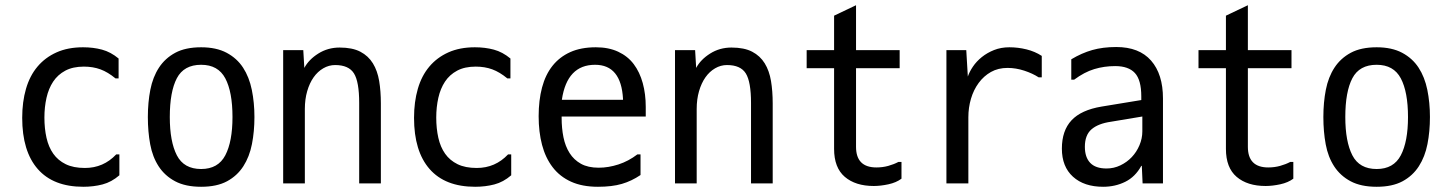

<svg xmlns="http://www.w3.org/2000/svg" viewBox="-20 -718 5540 735"><path d="M437 -127V-47Q407 -21 372.5 -12Q338 -3 299 -3Q184 -3 124.5 -71Q65 -139 65 -267Q65 -328 79.5 -378Q94 -428 123.5 -463Q153 -498 196.5 -517.5Q240 -537 298 -537Q337 -537 370.5 -528Q404 -519 434 -494V-418H422Q393 -442 364.5 -452.5Q336 -463 301 -463Q259 -463 230 -447.5Q201 -432 183.5 -405.5Q166 -379 158 -343.5Q150 -308 150 -268Q150 -226 158 -190.5Q166 -155 184 -129.5Q202 -104 231.5 -89.5Q261 -75 305 -75Q376 -75 425 -127Z M750 -3Q690 -3 650.5 -24Q611 -45 587.5 -81Q564 -117 555 -165.5Q546 -214 546 -270Q546 -326 555.5 -374.5Q565 -423 588.5 -459Q612 -495 651 -516Q690 -537 750 -537Q808 -537 847.5 -516Q887 -495 910.5 -459Q934 -423 944 -374Q954 -325 954 -270Q954 -215 944.5 -166.5Q935 -118 911.5 -81.5Q888 -45 849 -24Q810 -3 750 -3ZM750 -71Q815 -71 842.5 -123.5Q870 -176 870 -270Q870 -366 842.5 -418Q815 -470 750 -470Q684 -470 657 -418.5Q630 -367 630 -270Q630 -176 657 -123.5Q684 -71 750 -71Z M1438 -16H1355V-324Q1355 -405 1335 -437Q1315 -469 1263 -469Q1239 -469 1217.5 -456.5Q1196 -444 1180.5 -422Q1165 -400 1156 -369Q1147 -338 1147 -301V-16H1064V-526H1141L1145 -458Q1162 -490 1198.5 -513Q1235 -536 1280 -536Q1329 -536 1359.5 -520Q1390 -504 1407.5 -475.5Q1425 -447 1431.5 -408Q1438 -369 1438 -322Z M1937 -127V-47Q1907 -21 1872.5 -12Q1838 -3 1799 -3Q1684 -3 1624.5 -71Q1565 -139 1565 -267Q1565 -328 1579.5 -378Q1594 -428 1623.5 -463Q1653 -498 1696.5 -517.5Q1740 -537 1798 -537Q1837 -537 1870.5 -528Q1904 -519 1934 -494V-418H1922Q1893 -442 1864.5 -452.5Q1836 -463 1801 -463Q1759 -463 1730 -447.5Q1701 -432 1683.5 -405.5Q1666 -379 1658 -343.5Q1650 -308 1650 -268Q1650 -226 1658 -190.5Q1666 -155 1684 -129.5Q1702 -104 1731.5 -89.5Q1761 -75 1805 -75Q1876 -75 1925 -127Z M2131 -336H2365V-339Q2358 -470 2258 -470Q2151 -470 2131 -337ZM2261 -537Q2310 -537 2346.5 -520Q2383 -503 2406 -472.5Q2429 -442 2440.5 -400Q2452 -358 2452 -309V-272H2130V-267Q2130 -227 2137 -192.5Q2144 -158 2160.5 -132Q2177 -106 2204 -91Q2231 -76 2272 -76Q2309 -76 2347.5 -88.5Q2386 -101 2420 -127H2432V-48Q2398 -25 2360.5 -14Q2323 -3 2269 -3Q2209 -3 2166 -22.5Q2123 -42 2095.5 -78Q2068 -114 2055 -163.5Q2042 -213 2042 -273Q2042 -334 2055 -383Q2068 -432 2095 -466Q2122 -500 2163 -518.5Q2204 -537 2261 -537Z M2938 -16H2855V-324Q2855 -405 2835 -437Q2815 -469 2763 -469Q2739 -469 2717.5 -456.5Q2696 -444 2680.5 -422Q2665 -400 2656 -369Q2647 -338 2647 -301V-16H2564V-526H2641L2645 -458Q2662 -490 2698.5 -513Q2735 -536 2780 -536Q2829 -536 2859.5 -520Q2890 -504 2907.5 -475.5Q2925 -447 2931.5 -408Q2938 -369 2938 -322Z M3431 -98V-34Q3411 -19 3381 -12.5Q3351 -6 3325 -6Q3255 -6 3214 -41Q3173 -76 3173 -148V-457H3068V-526H3173V-658L3257 -698V-526H3424V-457H3257V-156Q3257 -77 3335 -77Q3359 -77 3380.5 -83Q3402 -89 3419 -98Z M3679 -526 3685 -425Q3691 -443 3704.5 -463Q3718 -483 3738.5 -499.5Q3759 -516 3785.5 -526.5Q3812 -537 3844 -537Q3877 -537 3909.5 -529Q3942 -521 3968 -504V-422H3956Q3933 -437 3901 -447.5Q3869 -458 3837 -458Q3801 -458 3773.5 -442.5Q3746 -427 3726.5 -400.5Q3707 -374 3697 -340Q3687 -306 3687 -269V-16H3603V-526Z M4353 -215V-272L4233 -252Q4184 -245 4158.5 -223Q4133 -201 4133 -156Q4133 -116 4153.5 -94.5Q4174 -73 4216 -73Q4244 -73 4269 -85Q4294 -97 4312.5 -116.5Q4331 -136 4342 -162Q4353 -188 4353 -215ZM4081 -413V-491Q4121 -515 4161.5 -526.5Q4202 -538 4253 -538Q4341 -538 4386.5 -486Q4432 -434 4432 -341V-16H4354L4351 -83H4349Q4326 -41 4287.5 -22Q4249 -3 4203 -3Q4130 -3 4087.5 -41.5Q4045 -80 4045 -149Q4045 -218 4082 -257.5Q4119 -297 4197 -310L4349 -335V-349Q4349 -412 4324.5 -438.5Q4300 -465 4249 -465Q4207 -465 4169 -453.5Q4131 -442 4092 -413Z M4931 -98V-34Q4911 -19 4881 -12.5Q4851 -6 4825 -6Q4755 -6 4714 -41Q4673 -76 4673 -148V-457H4568V-526H4673V-658L4757 -698V-526H4924V-457H4757V-156Q4757 -77 4835 -77Q4859 -77 4880.5 -83Q4902 -89 4919 -98Z M5250 -3Q5190 -3 5150.5 -24Q5111 -45 5087.5 -81Q5064 -117 5055 -165.5Q5046 -214 5046 -270Q5046 -326 5055.5 -374.5Q5065 -423 5088.5 -459Q5112 -495 5151 -516Q5190 -537 5250 -537Q5308 -537 5347.5 -516Q5387 -495 5410.5 -459Q5434 -423 5444 -374Q5454 -325 5454 -270Q5454 -215 5444.5 -166.5Q5435 -118 5411.5 -81.5Q5388 -45 5349 -24Q5310 -3 5250 -3ZM5250 -71Q5315 -71 5342.5 -123.5Q5370 -176 5370 -270Q5370 -366 5342.5 -418Q5315 -470 5250 -470Q5184 -470 5157 -418.5Q5130 -367 5130 -270Q5130 -176 5157 -123.5Q5184 -71 5250 -71Z"/></svg>

Font: D2Coding ligature
Style: Regular
Weight: 400
Monospace: yes
Designer: Yong-Rak Park; Jeong-Hwan Yoon; Sang-Min Lee;
Foundry: NHN Corporation
Version: Version 1.3.2; Build 20180524